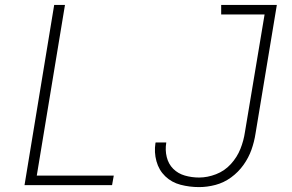

<svg xmlns="http://www.w3.org/2000/svg" viewBox="-20 -755 1192 783"><path d="M792 8Q825 8 859 -1Q893 -10 922.5 -31.5Q952 -53 973 -82.5Q994 -112 1005.5 -144.5Q1017 -177 1022 -210L1109 -735H882V-696H1059L979 -217Q974 -182 960.5 -148Q947 -114 921.5 -86Q896 -58 861 -44.5Q826 -31 792 -31Q762 -31 734 -39Q706 -47 686.5 -66.5Q667 -86 660 -114.5Q653 -143 658 -173V-174H615L614 -172Q608 -134 618 -97.5Q628 -61 654 -36Q680 -11 716.5 -1.5Q753 8 792 8ZM80 0H437L444 -39H130L245 -735H201Z"/></svg>

Font: Iosevka Sparkle Extralight
Style: Italic
Weight: 200
Italic angle: -9°
Designer: Belleve Invis
Foundry: Belleve Invis
Version: Version 4.5.0; ttfautohint (v1.8.3)